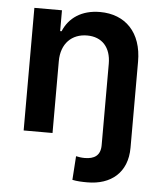

<svg xmlns="http://www.w3.org/2000/svg" viewBox="-53 -600 723 851"><g transform="rotate(5 308.0 -174.5)"><path d="M416.2 -327.4V34.8C416.2 81.3 388.5 98 346.2 98C331.3 98 318.5 95.9 307.5 93.4L300.4 199.2C321.4 203.8 344.5 204.5 367.5 204.5C471.6 204.5 544.7 146.3 544.7 34.8V-347.3C545.1 -478 470.5 -552.6 358 -552.6C276.3 -552.6 220.2 -513.5 195.3 -452.8H188.9V-545.5H66.1V0H194.6V-319.6C194.6 -398.4 242.2 -443.9 310 -443.9C376.4 -443.9 416.2 -400.2 416.2 -327.4Z"/></g></svg>

Font: Margiela Sans Semi Bold
Style: Regular
Weight: 600
Designer: Stefan Endress, Andreas Faust
Version: Version 1.100;FEAKit 1.0